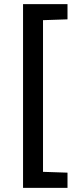

<svg xmlns="http://www.w3.org/2000/svg" viewBox="-20 -763 391 933"><path d="M92 150V-743H308V-669L189 -665V72L308 76V150Z"/></svg>

Font: Saira Thin Medium
Style: Regular
Weight: 500
Version: Version 1.101